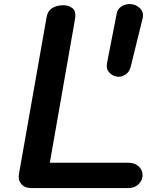

<svg xmlns="http://www.w3.org/2000/svg" viewBox="-20 -955 746 975"><path d="M137.5 0Q106 0 88.5 -20Q71 -40 76 -70L217 -870Q222.5 -900.5 246 -914.5Q269.5 -928.5 301.5 -928.5Q328.5 -928.5 348.5 -913Q368.5 -897.5 360 -853L233 -128.5H632Q664.5 -128.5 684.2 -110Q704 -91.5 704 -66Q704 -40 684.2 -20Q664.5 0 632 0ZM572.5 -566Q550 -570 534 -588Q518 -606 523.5 -634.5L571.5 -880.5Q575.5 -910 599 -923.5Q622.5 -937 646.5 -934Q673.5 -931 692.5 -911.2Q711.5 -891.5 704 -860.5L643.5 -615.5Q637 -588.5 615.5 -575.2Q594 -562 572.5 -566Z"/></svg>

Font: Edu VIC WA NT Hand
Style: Regular
Weight: 400
Designer: Tina and Corey Anderson, Eben Sorkin, Mirko Velimirovic
Foundry: Google for Education
Version: Version 1.000